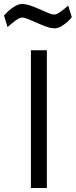

<svg xmlns="http://www.w3.org/2000/svg" viewBox="-71 -943 380 963"><path d="M84 0V-691H164V0ZM203 -801Q185 -801 162 -809Q139 -817 115 -828Q91 -839 71 -847Q51 -855 40 -855Q27 -855 5 -838.5Q-17 -822 -33 -807L-51 -865Q-40 -878 -25 -891Q-10 -904 7 -913.5Q24 -923 39 -923Q58 -923 81.5 -915Q105 -907 128 -896.5Q151 -886 170.5 -878Q190 -870 202 -870Q213 -870 234 -885Q255 -900 271 -915L289 -857Q280 -845 265.5 -832Q251 -819 234.5 -810Q218 -801 203 -801Z"/></svg>

Font: Cairo
Style: Regular
Weight: 400
Designer: Mohamed Gaber, Accademia di Belle Arti di Urbino
Foundry: Kief Type Foundry, Accademia di Belle Arti di Urbino
Version: Version 3.120